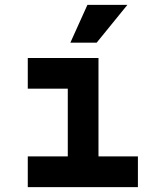

<svg xmlns="http://www.w3.org/2000/svg" viewBox="-20 -768 640 788"><path d="M258.2 -126V-404H94V-530H384.2V-126H546V0H94V-126ZM502.8 -748 376.8 -593H268.8L338.8 -748Z"/></svg>

Font: Fliege Mono Thin
Style: Regular
Weight: 100
Version: Version 0.020;Glyphs 3.3 (3306)